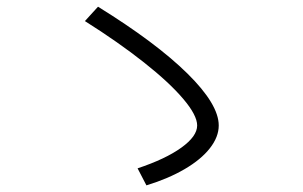

<svg xmlns="http://www.w3.org/2000/svg" viewBox="-20 -644 904 573"><path d="M568.4 -269.5Q568.4 -299.8 527.1 -348.6Q485.8 -397.5 409.9 -457.5Q334 -517.6 233.4 -581.1L272.5 -624Q445.3 -517.1 539.1 -424.8Q632.8 -332.5 632.8 -269.5Q632.8 -235.4 606.4 -201.7Q580.1 -168 531.2 -139.4Q482.4 -110.8 417 -90.8L390.6 -141.6Q474.1 -169.4 521.2 -203.4Q568.4 -237.3 568.4 -269.5Z"/></svg>

Font: Pretendard GOV Light
Style: Regular
Weight: 300
Designer: Base glyphs from Inter by Rasmus Andersson; Hangeul glyphs from Noto Sans CJK(Source Han Sans) by Jang Soo-young and Kan
Foundry: Kil Hyung-jin
Version: Version 1.309